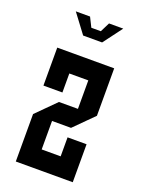

<svg xmlns="http://www.w3.org/2000/svg" viewBox="-130 -729 592 792"><g transform="rotate(20 166.5 -333.5)"><path d="M208.3 -83.3V-166.7H291.7V0H41.7V-208.3L125 -291.7H208.3V-416.7H125V-333.3H41.7V-500H291.7V-291.7L208.3 -208.3H125V-83.3ZM125 -583.3 62.5 -666.7H125L145.8 -625H187.5L208.3 -666.7H270.8L208.3 -583.3Z"/></g></svg>

Font: Yulong
Style: Regular
Weight: 400
Designer: GGBotNet
Foundry: f0n7.com
Version: 1.00